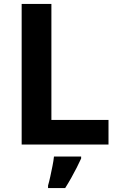

<svg xmlns="http://www.w3.org/2000/svg" viewBox="-20 -734 605 975"><path d="M90 0V-714H241V-125H531V0ZM392 71Q382 93 369.5 117.5Q357 142 342.5 168Q328 194 311 221H224V208Q230 188 235.5 162Q241 136 246.5 109Q252 82 254 61H392Z"/></svg>

Font: Noto Sans Lisu
Style: Regular
Weight: 400
Designer: Monotype Design Team. David Williams.
Foundry: Monotype Imaging Inc.
Version: Version 2.102